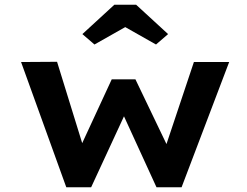

<svg xmlns="http://www.w3.org/2000/svg" viewBox="-20 -791 1045 811"><path d="M260 0 69 -529 221 -530 336 -158 315 -160 452 -456H552L694 -160L675 -158L799 -529H948L747 0H641L477 -358L533 -363L365 0ZM379 -603 328 -647 463 -771H555L690 -647L639 -603L494 -685H524Z"/></svg>

Font: Lexend Peta SemiBold
Style: Regular
Weight: 600
Designer: Bonnie Shaver-Troup, Thomas Jockin
Foundry: Lexend
Version: Version 1.007